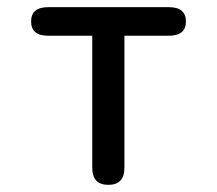

<svg xmlns="http://www.w3.org/2000/svg" viewBox="-20 -517 608 537"><path d="M283 0Q238 0 238 -48V-417H115Q67 -417 67 -457Q67 -497 115 -497H452Q500 -497 500 -457Q500 -417 452 -417H328V-48Q328 0 283 0Z"/></svg>

Font: Zen Maru Gothic Medium
Style: Regular
Weight: 500
Designer: Yoshimichi Ohira
Foundry: Positype
Version: Version 1.001